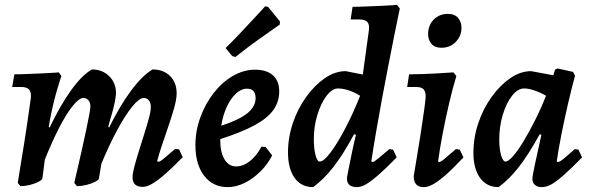

<svg xmlns="http://www.w3.org/2000/svg" viewBox="-20 -756 2421 788"><path d="M628 -92Q633 -92 638.5 -95Q644 -98 658 -110Q672 -122 699 -145L715 -143L730 -111Q687 -67 656.5 -40.5Q626 -14 604 -1.5Q582 11 566 11Q524 11 524 -28Q524 -44 531.5 -72.5Q539 -101 550 -136Q561 -171 572 -206Q583 -241 591 -270.5Q599 -300 599 -317Q599 -334 591 -344Q583 -354 570 -354Q552 -354 523.5 -319.5Q495 -285 462 -224Q429 -163 396 -84L386 -24Q386 -18 370.5 -10Q355 -2 334.5 3Q314 8 296 8L285 -5Q285 -5 289.5 -25.5Q294 -46 301.5 -78Q309 -110 317.5 -148Q326 -186 333.5 -221.5Q341 -257 346 -283.5Q351 -310 351 -319Q351 -335 343 -344.5Q335 -354 322 -354Q305 -354 279 -322Q253 -290 223.5 -233Q194 -176 164 -101L154 -24Q153 -18 138 -10Q123 -2 102.5 3Q82 8 64 8L53 -5Q53 -5 56.5 -28Q60 -51 66 -87.5Q72 -124 79 -166.5Q86 -209 91.5 -248.5Q97 -288 101.5 -318Q106 -348 107 -358Q108 -380 98.5 -389.5Q89 -399 67 -399H30L39 -451Q65 -451 96 -452.5Q127 -454 155.5 -455Q184 -456 202.5 -457.5Q221 -459 221 -459L232 -444Q232 -444 226 -426Q220 -408 211.5 -378Q203 -348 194.5 -310.5Q186 -273 180 -235L184 -233Q228 -325 272 -386Q316 -447 357 -471Q400 -471 428 -443.5Q456 -416 456 -374Q456 -362 451.5 -339Q447 -316 440 -292Q433 -268 428.5 -251.5Q424 -235 424 -235L428 -233Q472 -322 518 -384Q564 -446 606 -471Q651 -471 678 -444Q705 -417 705 -373Q705 -350 695 -314Q685 -278 671 -237.5Q657 -197 644.5 -159.5Q632 -122 625 -95Z M1126 -381Q1126 -338 1101.5 -304Q1077 -270 1024 -241.5Q971 -213 884 -185Q883 -134 900.5 -103.5Q918 -73 949 -73Q978 -73 1005.5 -94.5Q1033 -116 1053 -154L1070 -153L1097 -118Q1078 -81 1048 -51.5Q1018 -22 983.5 -5Q949 12 914 12Q854 12 818 -34.5Q782 -81 782 -160Q782 -219 802.5 -275Q823 -331 857.5 -375Q892 -419 936 -444.5Q980 -470 1027 -470Q1074 -470 1100 -447Q1126 -424 1126 -381ZM994 -392Q970 -392 948.5 -372Q927 -352 911 -318Q895 -284 888 -240Q962 -264 995.5 -291.5Q1029 -319 1029 -353Q1029 -392 994 -392ZM1128 -655Q1128 -655 1101.5 -636.5Q1075 -618 1033 -588Q991 -558 946 -522L933 -526L906 -559Q936 -588 964.5 -618.5Q993 -649 1016.5 -674Q1040 -699 1054 -714.5Q1068 -730 1068 -730L1080 -728L1129 -668Z M1507 -91Q1512 -91 1516 -93.5Q1520 -96 1534 -107Q1548 -118 1578 -144L1593 -142L1608 -110Q1563 -64 1532.5 -37.5Q1502 -11 1482 0.5Q1462 12 1445 12Q1404 12 1404 -23Q1404 -29 1407.5 -46Q1411 -63 1415.5 -86Q1420 -109 1425 -133Q1430 -157 1434.5 -176Q1439 -195 1441 -203L1433 -205Q1388 -121 1347.5 -69.5Q1307 -18 1265 12Q1216 12 1189 -26Q1162 -64 1162 -131Q1162 -192 1182 -251Q1202 -310 1236.5 -358Q1271 -406 1313 -435Q1355 -464 1399 -464L1469 -450L1494 -632Q1497 -655 1488 -665.5Q1479 -676 1456 -676H1419L1427 -728Q1453 -728 1484.5 -729.5Q1516 -731 1544.5 -732Q1573 -733 1591 -734.5Q1609 -736 1609 -736L1621 -721Q1621 -721 1614.5 -690.5Q1608 -660 1597.5 -607Q1587 -554 1574 -488Q1561 -422 1548 -351.5Q1535 -281 1523.5 -214.5Q1512 -148 1504 -94ZM1292 -93Q1309 -93 1337 -130.5Q1365 -168 1397 -229Q1429 -290 1458 -363Q1447 -370 1432 -377Q1417 -384 1400 -388.5Q1383 -393 1368 -393Q1343 -393 1320 -362.5Q1297 -332 1282.5 -284.5Q1268 -237 1268 -184Q1268 -146 1275 -119.5Q1282 -93 1292 -93Z M1781 -91Q1788 -91 1800 -100.5Q1812 -110 1851 -144L1867 -142L1882 -110Q1842 -67 1811.5 -40Q1781 -13 1759 -0.5Q1737 12 1719 12Q1678 12 1678 -33Q1693 -121 1704 -191Q1715 -261 1721 -305.5Q1727 -350 1727 -359Q1727 -381 1718 -390Q1709 -399 1688 -399H1651L1659 -451Q1682 -451 1713.5 -452Q1745 -453 1778.5 -455Q1812 -457 1841 -459L1853 -444Q1838 -395 1823.5 -333Q1809 -271 1797 -208.5Q1785 -146 1778 -94ZM1792 -560Q1764 -560 1750.5 -576.5Q1737 -593 1737 -616Q1737 -652 1760 -675.5Q1783 -699 1818 -699Q1846 -699 1860 -682.5Q1874 -666 1874 -642Q1874 -608 1850.5 -584Q1827 -560 1792 -560Z M2268 -91Q2273 -91 2279.5 -94.5Q2286 -98 2300 -110Q2314 -122 2339 -144L2354 -142L2369 -110Q2322 -62 2291.5 -35.5Q2261 -9 2241.5 1.5Q2222 12 2203 12Q2186 12 2175.5 3Q2165 -6 2165 -22Q2165 -33 2175 -79.5Q2185 -126 2202 -203L2195 -205Q2149 -121 2108.5 -69.5Q2068 -18 2026 12Q1978 12 1950.5 -25.5Q1923 -63 1923 -129Q1923 -191 1943 -250.5Q1963 -310 1997.5 -358Q2032 -406 2074 -435Q2116 -464 2160 -464L2251 -447L2258 -470L2268 -475L2332 -461L2340 -445Q2325 -390 2310.5 -327Q2296 -264 2284 -203.5Q2272 -143 2265 -94ZM2055 -93Q2066 -93 2085.5 -115Q2105 -137 2128 -175Q2151 -213 2175.5 -261.5Q2200 -310 2221 -363Q2199 -376 2174 -384.5Q2149 -393 2131 -393Q2105 -393 2081.5 -363Q2058 -333 2043.5 -285Q2029 -237 2029 -183Q2029 -145 2036.5 -119Q2044 -93 2055 -93Z"/></svg>

Font: Alegreya SemiBold
Style: Italic
Weight: 600
Italic angle: -7°
Designer: Juan Pablo del Peral
Foundry: Huerta Tipografica
Version: Version 2.009